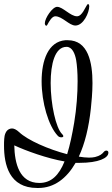

<svg xmlns="http://www.w3.org/2000/svg" viewBox="-26 -921 559 955"><path d="M349 -794C389 -794 418 -858 418 -891C418 -893 416 -901 412 -901C411 -901 410 -900 409 -899C398 -886 383 -840 357 -840C324 -840 287 -887 258 -887C235 -887 197 -831 197 -805C197 -798 201 -793 204 -793C206 -793 207 -794 209 -797C219 -816 233 -840 249 -840C284 -840 318 -794 349 -794ZM159 14H165C243 14 305 -33 350 -111H370C464 -111 513 -135 513 -161V-163C513 -168 509 -172 503 -172C499 -172 494 -170 490 -165C482 -155 471 -146 447 -140C438 -138 428 -137 417 -137C402 -137 384 -139 366 -142C396 -206 416 -288 426 -382C429 -412 434 -459 434 -508C434 -610 413 -721 311 -721H299C214 -714 181 -621 181 -517C181 -411 215 -295 261 -246C266 -240 273 -238 279 -238C285 -238 289 -240 289 -244C289 -247 287 -250 283 -254C252 -284 226 -402 226 -508C226 -603 247 -688 305 -688C333 -688 347 -655 353 -621C357 -597 360 -560 360 -517C360 -456 355 -383 343 -311C333 -252 322 -199 308 -154C216 -178 112 -223 69 -264C55 -277 43 -282 34 -282C29 -282 24 -281 20 -279C3 -272 -4 -250 -5 -230C-6 -219 -6 -208 -6 -197C-6 -103 19 14 159 14ZM170 -11C70 -11 47 -108 45 -198C103 -171 208 -133 295 -118C268 -51 230 -11 170 -11Z"/></svg>

Font: Style Script
Style: Regular
Weight: 400
Designer: Robert E. Leuschke
Foundry: Robert E. Leuschke
Version: Version 1.010